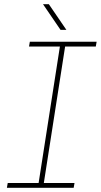

<svg xmlns="http://www.w3.org/2000/svg" viewBox="-20 -900 483 920"><path d="M13 0 17 -23H165L267 -677H119L123 -700H443L439 -677H292L190 -23H337L333 0ZM270 -757 186 -880H214L298 -757Z"/></svg>

Font: MuseoModerno Thin
Style: Italic
Weight: 100
Italic angle: -9°
Designer: Pablo Cosgaya, Héctor Gatti, Marcela Romero, and the Authors of The MuseoModerno Project.
Foundry: Omnibus-Type Team
Version: Version 1.003